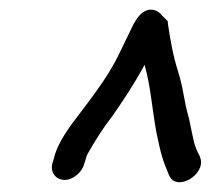

<svg xmlns="http://www.w3.org/2000/svg" viewBox="-20 -666 436 397"><path d="M114 -294C131 -294 150 -310 154 -327L157 -336C158 -339 158 -343 163 -351C176 -374 193 -401 210 -423L211 -424C234 -457 258 -493 279 -532C292 -484 293 -452 303 -394C313 -346 316 -336 329 -305C343 -267 407 -305 394 -340H393L394 -341C380 -367 381 -374 371 -420C359 -462 360 -481 348 -519C338 -550 332 -584 327 -618V-622L317 -632C312 -638 305 -646 292 -646C276 -646 265 -632 258 -619L257 -618C247 -597 238 -579 226 -554C201 -502 163 -456 128 -409C114 -389 97 -364 91 -337L88 -327C84 -310 95 -294 114 -294Z"/></svg>

Font: Stray Cat
Style: ExBdCnObl
Weight: 800
Version: Version 1.0